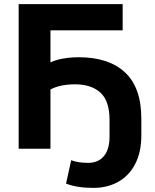

<svg xmlns="http://www.w3.org/2000/svg" viewBox="-20 -725 758 936"><path d="M435 191Q394 191 360.5 185.5Q327 180 302 170L327 56Q345 63 366 66Q387 69 410 69Q459 69 486.5 36Q514 3 514 -59V-140Q514 -233 469.5 -273.5Q425 -314 345 -314Q324 -314 303 -311.5Q282 -309 262.5 -303.5Q243 -298 226 -289V0H71V-705H578V-577H226V-421Q242 -429 264 -434.5Q286 -440 311.5 -443Q337 -446 363 -446Q510 -446 589.5 -372Q669 -298 669 -146V-65Q669 16 639.5 73.5Q610 131 557 161Q504 191 435 191Z"/></svg>

Font: Nunito Sans 12pt ExtraBold
Style: Regular
Weight: 800
Designer: Vernon Adams
Foundry: Vernon Adams
Version: Version 3.101;gftools[0.9.27]